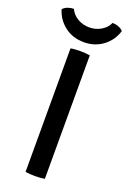

<svg xmlns="http://www.w3.org/2000/svg" viewBox="-186 -938 667 998"><g transform="rotate(20 147.5 -439.0)"><path d="M93.8 -683Q105.5 -685.2 120.2 -686.1Q134.8 -687.1 146.6 -687.1Q159.4 -687.1 173.6 -686.1Q187.9 -685.2 200.5 -683V0Q187.9 2.2 173.6 3.1Q159.4 4.1 146.6 4.1Q134.8 4.1 120.2 3.1Q105.5 2.2 93.8 0ZM313.7 -858.5Q297.8 -804.8 252.9 -770.7Q208.1 -736.6 147.2 -736.6Q85.7 -736.6 41.2 -770.7Q-3.3 -804.8 -19.2 -858.5Q-8.8 -870.2 7.5 -876.2Q23.7 -882.1 40.2 -882.1Q53.7 -852.4 83.1 -835.5Q112.4 -818.6 147.2 -818.6Q182.1 -818.6 211.4 -835.5Q240.8 -852.4 254.3 -882.1Q270.7 -882.1 287 -876.2Q303.3 -870.2 313.7 -858.5Z"/></g></svg>

Font: Signika SC
Style: Regular
Weight: 300
Designer: Anna Giedryś
Foundry: Anna Giedryś
Version: Version 2.000